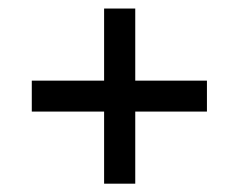

<svg xmlns="http://www.w3.org/2000/svg" viewBox="-20 -557 577 450"><path d="M297 -295.5V-126.5H224V-295.5H54.5V-368H224V-537H297V-368H465V-295.5Z"/></svg>

Font: League Spartan Thin
Style: Regular
Weight: 400
Version: Version 2.002